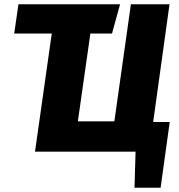

<svg xmlns="http://www.w3.org/2000/svg" viewBox="-20 -715 843 905"><path d="M780 -140 737 170H614L619 0H145L224 -557H47L67 -695H546L508 -557H406L347 -143H519L597 -695H779L702 -140Z"/></svg>

Font: Trujillo ExtraBold
Style: Italic
Weight: 800
Italic angle: -8°
Designer: Fira Sans original fonts by bBox Type GmbH, Carrois Corporate GbR, & Edenspiekermann AG / Changes by Cristiano Sobral
Foundry: Fira Sans original fonts by bBox Type GmbH, Carrois Corporate GbR, & Edenspiekermann AG / Changes by Cristiano Sobral
Version: Version 4.301;July 28, 2020;FontCreator 13.0.0.2655 64-bit